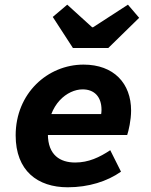

<svg xmlns="http://www.w3.org/2000/svg" viewBox="-20 -782 640 814"><path d="M267.1 12C355.7 12 434.6 -13.1 493 -54.2L447.4 -145.2C401.7 -115 355.5 -93 298.7 -93C235.2 -93 183 -124.2 183 -213.5C183 -340.8 266.5 -403.1 330.2 -403.1C379.1 -403.1 410.4 -372.7 410.4 -316.2C410.4 -303.3 407.7 -289.5 404.4 -277.7L443.6 -298.4H163.7L148.7 -209.6H519.2C524.9 -226.2 535.8 -271.9 535.8 -313.2C535.8 -428.4 462.6 -508.1 334.2 -508.1C182.2 -508.1 46.4 -386.7 46.4 -208.1C46.4 -57.7 139.7 12 267.1 12ZM289.1 -578.6H439.2L570 -706.5L522.4 -762.2L374.6 -666.4H370.6L265.1 -762.2L203.7 -710.2L289.1 -578.6Z"/></svg>

Font: Source Code Variable
Style: Italic
Weight: 400
Italic angle: -11°
Monospace: yes
Designer: Paul D. Hunt, Teo Tuominen
Foundry: Adobe Systems Incorporated
Version: Version 1.005;PS 1.0;hotconv 16.6.54;makeotf.lib2.5.65590